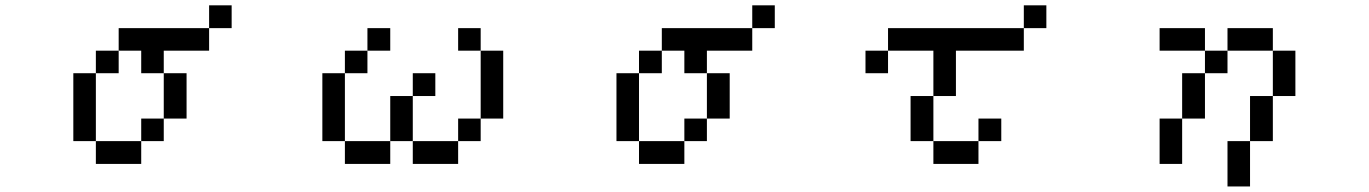

<svg xmlns="http://www.w3.org/2000/svg" viewBox="-20 -546 5040 707"><path d="M250 -26.4V-276.4H333V-359.4H417V-442.4H750V-359.4H583V-276.4H667V-109.4H583V-276.4H500V-359.4H417V-276.4H333V-26.4H500V-109.4H583V-26.4H500V57.6H333V-26.4ZM750 -442.4V-526.4H833V-442.4Z M1667 -359.4V-442.4H1750V-359.4ZM1167 -26.4V-276.4H1250V-359.4H1333V-442.4H1417V-359.4H1333V-276.4H1250V-26.4H1417V-192.4H1500V-276.4H1583V-192.4H1500V-26.4H1667V-109.4H1750V-359.4H1833V-109.4H1750V-26.4H1667V57.6H1500V-26.4H1417V57.6H1250V-26.4Z M2250 -26.4V-276.4H2333V-359.4H2417V-442.4H2750V-359.4H2583V-276.4H2667V-109.4H2583V-276.4H2500V-359.4H2417V-276.4H2333V-26.4H2500V-109.4H2583V-26.4H2500V57.6H2333V-26.4ZM2750 -442.4V-526.4H2833V-442.4Z M3333 -26.4V-192.4H3417V-26.4H3583V-109.4H3667V-26.4H3583V57.6H3417V-26.4ZM3167 -276.4V-359.4H3250V-276.4ZM3417 -192.4V-359.4H3250V-442.4H3750V-359.4H3500V-192.4ZM3750 -442.4V-526.4H3833V-442.4Z M4250 -359.4V-442.4H4417V-359.4ZM4250 57.6V-109.4H4333V-276.4H4417V-109.4H4333V57.6ZM4583 -26.4V-192.4H4667V-26.4ZM4583 -26.4V140.6H4500V-26.4ZM4417 -276.4V-359.4H4500V-276.4ZM4667 -192.4V-359.4H4500V-442.4H4667V-359.4H4750V-192.4Z"/></svg>

Font: KH Dot kagurazaka 12
Style: Regular
Weight: 400
Designer: Original version for X68000 by Keitarou Hiraki (http://hp.vector.co.jp/authors/VA000874/) / TrueType conversion by Homem
Version: Version 1.00.20150527